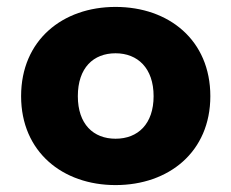

<svg xmlns="http://www.w3.org/2000/svg" viewBox="-20 -523 669 555"><path d="M314 12C468 12 588 -84 588 -245C588 -407 468 -503 314 -503C161 -503 41 -407 41 -245C41 -84 161 12 314 12ZM314 -369C378 -369 424 -326 424 -245C424 -165 379 -122 314 -122C250 -122 205 -164 205 -245C205 -327 250 -369 314 -369Z"/></svg>

Font: Falling Sky
Style: ExBd
Weight: 400
Designer: Paul D. Hunt
Foundry: Adobe Systems Incorporated
Version: Version 1.02